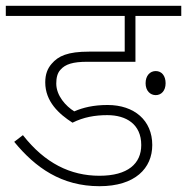

<svg xmlns="http://www.w3.org/2000/svg" viewBox="-20 -642 645 662"><path d="M350 -245C415 -245 467 -214 467 -142C467 -78 421 -36 323 -36C223 -36 135 -79 59 -176L29 -153C102 -64 192 0 323 0C446 0 505 -62 505 -142C505 -227 443 -280 351 -280C302 -280 266 -271 236 -258C207 -276 174 -312 174 -354C174 -374 178 -390 188 -401C205 -421 232 -429 281 -429H447V-587H605V-622H0V-587H410V-464H288C213 -464 181 -449 158 -422C144 -406 136 -386 136 -358C136 -292 183 -249 230 -219C268 -238 307 -245 350 -245ZM482 -355C482 -329 498 -314 517 -314C536 -314 551 -329 551 -355C551 -380 538 -397 517 -397C497 -397 482 -381 482 -355Z"/></svg>

Font: Noto Sans ExtraLight
Style: Italic
Weight: 200
Italic angle: -12°
Designer: Monotype Design Team
Foundry: Monotype Imaging Inc.
Version: Version 2.013